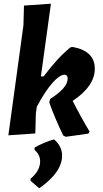

<svg xmlns="http://www.w3.org/2000/svg" viewBox="-20 -724 555 1033"><path d="M373 -471Q490 -449 490 -354Q490 -261 371 -181Q413 -98 462 -16L455 -5L334 12L320 5Q274 -91 245 -173L250 -192Q344 -251 344 -301Q344 -322 327 -322Q302 -322 263.5 -279.5Q225 -237 178 -150L173 -114L170 -6L25 4L106 -587L109 -694L254 -704L200 -313H215Q292 -416 360 -470ZM271 26Q314 63 314 113Q314 203 191 289L145 249L144 238Q196 195 196 143Q196 110 166 82V70Q217 41 271 26Z"/></svg>

Font: Alegreya Sans SC ExtraBold
Style: Italic
Weight: 800
Italic angle: -7°
Designer: Juan Pablo del Peral
Foundry: Huerta Tipografica
Version: Version 2.007